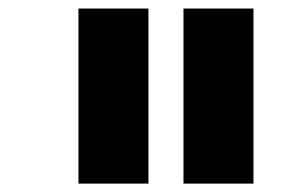

<svg xmlns="http://www.w3.org/2000/svg" viewBox="-20 -937 707 457"><path d="M416.7 -916.7H583.3V-500H416.7ZM166.7 -916.7H333.3V-500H166.7Z"/></svg>

Font: Monoid
Style: Bold
Weight: 700
Width: 4
Designer: Andreas Larsen (@larsenwork)
Version: Version 0.61